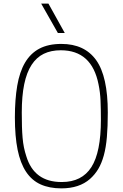

<svg xmlns="http://www.w3.org/2000/svg" viewBox="-20 -1030 676 1058"><path d="M318 8Q252 8 203.5 -14Q155 -36 123.5 -83.5Q92 -131 77 -205Q62 -279 62 -383Q62 -482 75 -558Q88 -634 118 -685Q148 -736 197 -762Q246 -788 318 -788Q446 -788 510 -698.5Q574 -609 574 -410Q574 -333 569 -275Q564 -217 552 -173.5Q540 -130 521.5 -99Q503 -68 476 -44Q417 8 318 8ZM321 -27Q431 -27 483.5 -109Q536 -191 536 -370Q536 -429 534 -475.5Q532 -522 523 -565Q486 -753 315 -753Q261 -753 221 -733.5Q181 -714 154 -672.5Q127 -631 113.5 -566Q100 -501 100 -410Q100 -367 101 -333Q102 -299 104.5 -270.5Q107 -242 112 -217.5Q117 -193 125 -169Q168 -27 319 -27ZM337 -848H299L207 -1010H247Z"/></svg>

Font: Tanohe Sans ExtraLight
Style: Regular
Weight: 250
Designer: Village Type and Design LLC & Cristiano Sobral
Foundry: Cooper Hewitt Smithsonian Design Museum
Version: Version 1.00;May 30, 2020;FontCreator 12.0.0.2522 64-bit; tt